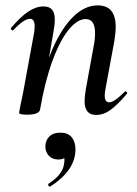

<svg xmlns="http://www.w3.org/2000/svg" viewBox="-20 -419 512 715"><path d="M295 -43Q295 -59 300 -89L329 -248Q334 -272 334 -296Q334 -348 299 -348Q268 -348 235.5 -308Q203 -268 175 -191.5Q147 -115 129 -10L113 -11Q132 -128 167 -216Q202 -304 247.5 -351.5Q293 -399 344 -399Q411 -399 411 -318Q411 -299 406 -267L373 -89Q370 -74 370 -63Q370 -38 387 -38Q405 -38 444 -77Q446 -79 447 -79Q450 -79 452.5 -75.5Q455 -72 452 -69Q418 -29 392 -10Q366 9 338 9Q316 9 305.5 -4Q295 -17 295 -43ZM51 1 55 -21Q65 -68 66 -74L107 -297Q109 -306 109 -321Q109 -349 92 -349Q69 -349 30 -307Q29 -306 27 -306Q24 -306 21.5 -309.5Q19 -313 22 -316Q57 -357 85.5 -376Q114 -395 142 -395Q164 -395 174 -383Q184 -371 184 -346Q184 -326 180 -306L129 -10Q124 8 81 8Q51 8 51 1ZM166 276Q162 276 160 271.5Q158 267 161 265Q211 233 218 195Q220 183 220 178Q220 153 202 149L233 134Q235 175 198 175Q175 175 162 161Q149 147 149 127Q149 104 163.5 89.5Q178 75 205 75Q233 75 247 92Q261 109 261 137Q261 178 236 213Q211 248 168 275Z"/></svg>

Font: Cormorant Infant SemiBold
Style: Italic
Weight: 600
Italic angle: -10°
Designer: Christian Thalmann (Catharsis Fonts)
Foundry: Catharsis Fonts
Version: Version 4.000